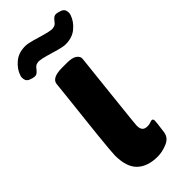

<svg xmlns="http://www.w3.org/2000/svg" viewBox="-246 -737 784 784"><g transform="rotate(-45 146.5 -345.0)"><path d="M158 -525Q188 -525 201.5 -515.5Q215 -506 215 -494Q215 -494 212.5 -469Q210 -444 205.5 -405Q201 -366 196.5 -321.5Q192 -277 187.5 -237Q183 -197 180.5 -170.5Q178 -144 178 -142Q178 -125 185 -117Q192 -109 208 -109Q218 -109 226 -112Q234 -115 237 -115Q245 -115 245 -104Q245 -102 243.5 -86Q242 -70 238 -44Q234 -16 205 -4Q176 8 150 8Q92 8 60.5 -22Q29 -52 29 -119Q29 -126 31.5 -156Q34 -186 38.5 -228.5Q43 -271 48 -316.5Q53 -362 57.5 -402.5Q62 -443 64.5 -468Q67 -493 67 -493Q70 -525 130 -525ZM85.5 -694Q100.4 -694 124.6 -687Q148.9 -680 173.1 -673Q197.4 -666 212.2 -665Q218.2 -665 226.1 -667.5Q234 -670 241.9 -681Q252.8 -695 260.7 -697Q268.7 -699 278.6 -696L288.5 -693Q304.3 -688 307.3 -675Q310.2 -662 306.3 -652Q297.4 -625 272.1 -603.5Q246.9 -582 208.3 -582Q193.4 -582 169.2 -589Q144.9 -596 120.7 -603Q96.4 -610 81.6 -611Q75.6 -611 67.7 -608.5Q59.8 -606 51.9 -595Q41 -581 33 -579Q25.1 -577 15.2 -580L5.3 -583Q-10.5 -588 -13.5 -601Q-16.5 -614 -12.5 -624Q-3.6 -651 21.7 -672.5Q46.9 -694 85.5 -694Z"/></g></svg>

Font: Asap VF Beta
Style: Italic
Weight: 400
Italic angle: -6°
Designer: Pablo Cosgaya
Foundry: Pablo Cosgaya
Version: Version 1.007